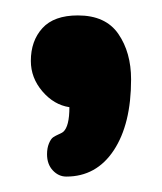

<svg xmlns="http://www.w3.org/2000/svg" viewBox="-20 -130 210 249"><path d="M62 41Q70 34 70 9Q50 6 35 -11.5Q20 -29 20 -51Q20 -77 35 -93.5Q50 -110 81 -110Q117 -110 133.5 -86Q150 -62 150 -27Q150 31 127.5 65Q105 99 66 99Q56 99 48.5 91Q41 83 41 70Q41 62 43.5 56Q46 50 49 48Q52 46 56.5 44Q61 42 62 41Z"/></svg>

Font: Sniglet
Style: Regular
Weight: 400
Designer: Haley Fiege
Foundry: Haley Fiege, Pablo Impallari, Brenda Gallo
Version: Version 2.000